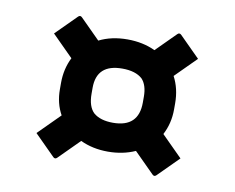

<svg xmlns="http://www.w3.org/2000/svg" viewBox="-57 -591 713 583"><g transform="rotate(10 300.0 -299.5)"><path d="M124 -309Q124 -352 142 -388L77 -453L140 -516Q143 -519 146 -519Q149 -519 152 -516L213 -455Q251 -474 300 -474Q348 -474 386 -456L446 -516Q449 -519 452 -519Q455 -519 458 -516L521 -453L457 -389Q476 -353 476 -308V-289Q476 -246 457 -210L521 -146L458 -83Q455 -80 452 -80Q449 -80 446 -83L384 -145Q346 -128 300 -128Q253 -128 215 -146L152 -83Q149 -80 146 -80Q143 -80 140 -83Q124 -99 108.5 -114.5Q93 -130 77 -146L143 -212Q124 -246 124 -289ZM221 -293Q221 -253 240 -235Q261 -217 300 -217Q379 -217 379 -293V-311Q379 -347 362 -365Q341 -384 300 -384Q221 -384 221 -311Z"/></g></svg>

Font: Recursive Sn Lnr St SmB
Style: Regular
Weight: 600
Version: Version 1.079;hotconv 1.0.112;makeotfexe 2.5.65598; ttfautoh